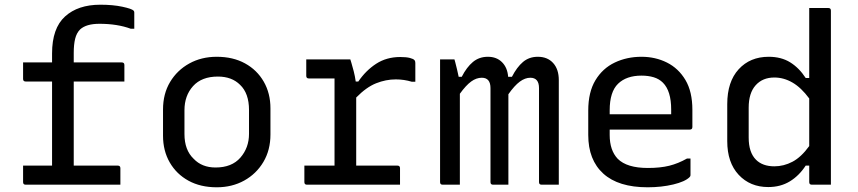

<svg xmlns="http://www.w3.org/2000/svg" viewBox="-20 -784 3640 815"><path d="M78 -81H201V-438H89Q78 -438 78 -449V-519H201V-557Q201 -664 256 -714Q311 -764 406 -764Q459 -764 499 -755.5Q539 -747 547 -739Q550 -736 550 -731V-662H535Q478 -683 402 -683Q346 -683 320 -659Q305 -644 299 -619.5Q293 -595 293 -560V-519H497Q508 -519 508 -508V-438H293V-81H480Q491 -81 491 -70V0H89Q78 0 78 -11Z M900 -543Q969 -543 1020 -515Q1071 -487 1099.5 -437.5Q1128 -388 1128 -324V-213Q1128 -147 1098 -96.5Q1068 -46 1016.5 -17.5Q965 11 900 11Q831 11 780 -17Q729 -45 700.5 -94.5Q672 -144 672 -208V-319Q672 -386 702 -436Q732 -486 783.5 -514.5Q835 -543 900 -543ZM905 -459Q836 -459 799.5 -418.5Q763 -378 763 -316V-215Q763 -147 802 -110Q837 -73 895 -73Q964 -73 1000.5 -115Q1037 -157 1037 -216V-317Q1037 -388 999 -424Q964 -459 905 -459Z M1272 -81H1400V-451H1291Q1280 -451 1280 -462V-532H1467Q1467 -532 1471.5 -517.5Q1476 -503 1481.5 -481.5Q1487 -460 1490 -438H1501Q1533 -485 1577 -513.5Q1621 -542 1679 -542Q1705 -542 1720 -538Q1735 -534 1739 -529Q1743 -525 1743 -517V-437H1728Q1695 -447 1660 -447Q1618 -447 1576.5 -430.5Q1535 -414 1492 -370V-81H1667Q1678 -81 1678 -70V0H1283Q1272 0 1272 -11Z M1932 0H1859Q1848 0 1848 -11V-532H1909Q1909 -532 1912.5 -519.5Q1916 -507 1920 -489.5Q1924 -472 1927 -458H1940Q1961 -499 1987.5 -521Q2014 -543 2051 -543Q2088 -543 2111 -520Q2134 -497 2137 -458H2153Q2174 -499 2200 -521Q2226 -543 2263 -543Q2304 -543 2328 -516.5Q2352 -490 2352 -444V0H2279Q2268 0 2268 -11V-410Q2268 -454 2231 -454Q2209 -454 2186.5 -437.5Q2164 -421 2138 -384V0H2073Q2062 0 2062 -11V-410Q2062 -454 2025 -454Q2002 -454 1980 -438Q1958 -422 1932 -386Z M2703 -543Q2762 -543 2811 -518.5Q2860 -494 2889.5 -444.5Q2919 -395 2919 -318V-245Q2919 -234 2908 -234H2568V-211Q2568 -146 2602 -110Q2641 -71 2730 -71Q2783 -71 2821 -80.5Q2859 -90 2896 -111H2911V-40Q2911 -36 2907 -32Q2888 -13 2838 -1Q2788 11 2729 11Q2605 11 2541 -47Q2477 -105 2477 -211V-315Q2477 -393 2507.5 -443.5Q2538 -494 2589.5 -518.5Q2641 -543 2703 -543ZM2703 -463Q2639 -463 2603.5 -428.5Q2568 -394 2568 -316V-299H2829V-319Q2829 -398 2794 -433Q2778 -449 2755 -456Q2732 -463 2703 -463Z M3243 -543Q3296 -543 3334 -519.5Q3372 -496 3400 -453H3415V-750H3496Q3507 -750 3507 -739V0H3426Q3415 0 3415 -11V-81H3400Q3372 -38 3332.5 -14Q3293 10 3241 10Q3164 10 3115.5 -42Q3067 -94 3067 -185V-342Q3067 -437 3115.5 -490Q3164 -543 3243 -543ZM3189 -106Q3217 -78 3267 -78Q3307 -78 3344 -97.5Q3381 -117 3415 -164V-366Q3381 -412 3344 -433.5Q3307 -455 3267 -455Q3217 -455 3187.5 -422Q3158 -389 3158 -327V-200Q3158 -137 3189 -106Z"/></svg>

Font: Recursive Mn Lnr St
Style: Regular
Weight: 400
Monospace: yes
Version: Version 1.079;hotconv 1.0.112;makeotfexe 2.5.65598; ttfautoh